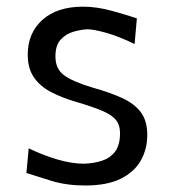

<svg xmlns="http://www.w3.org/2000/svg" viewBox="-20 -554 517 585"><path d="M239.7 11.2Q183.1 11.2 137.5 -2.7Q91.8 -16.6 60.5 -26.9L67.4 -102.1Q110.8 -81.1 154.8 -68.1Q198.7 -55.2 235.8 -55.2Q265.6 -56.2 290.5 -64.2Q315.4 -72.3 330.6 -92Q345.7 -111.8 345.7 -148.4Q345.7 -173.3 332.8 -189Q319.8 -204.6 290 -217Q260.3 -229.5 208.5 -244.6Q167.5 -256.8 134.8 -273.9Q102.1 -291 83.3 -318.4Q64.5 -345.7 64.5 -387.7Q64.5 -453.1 109.1 -493.4Q153.8 -533.7 233.4 -533.7Q274.4 -533.7 320.8 -521Q367.2 -508.3 397 -498L390.1 -419.9Q342.8 -442.9 304 -453.9Q265.1 -464.8 246.1 -464.8Q227.1 -463.9 204.3 -457.5Q181.6 -451.2 165.3 -433.8Q148.9 -416.5 148.9 -381.8Q148.9 -344.7 174.6 -325.2Q200.2 -305.7 262.2 -287.1Q314.5 -272.5 351.6 -255.6Q388.7 -238.8 408.7 -212.6Q428.7 -186.5 428.7 -142.6Q428.7 -100.1 409.2 -65.2Q389.6 -30.3 347.9 -9.5Q306.2 11.2 239.7 11.2Z"/></svg>

Font: Pinar DS3-Regular
Style: Regular
Weight: 400
Designer: Amin Abedi
Version: Version 2.000